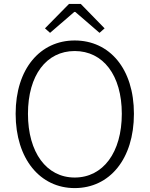

<svg xmlns="http://www.w3.org/2000/svg" viewBox="-20 -949 766 982"><path d="M362 13C540 13 665 -135 665 -367C665 -598 540 -742 362 -742C186 -742 60 -598 60 -367C60 -135 186 13 362 13ZM362 -41C218 -41 123 -169 123 -367C123 -565 218 -688 362 -688C507 -688 603 -565 603 -367C603 -169 507 -41 362 -41ZM210 -804 236 -781 360 -888H365L489 -781L515 -804L393 -929H333Z"/></svg>

Font: Noto Sans CJK JP Light
Style: Regular
Weight: 300
Designer: Ryoko NISHIZUKA (kana & ideographs); Paul D. Hunt (Latin, Greek & Cyrillic); Wenlong ZHANG (bopomofo); Sandoll Communica
Foundry: Adobe Systems Incorporated
Version: Version 1.004;PS 1.004;hotconv 1.0.82;makeotf.lib2.5.63406